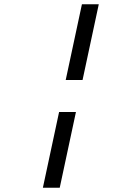

<svg xmlns="http://www.w3.org/2000/svg" viewBox="-20 -770 640 900"><path d="M288 -395 364 -750H443L367 -395ZM181 110 257 -245H336L260 110Z"/></svg>

Font: Geist Mono
Style: Italic
Weight: 400
Italic angle: -12°
Monospace: yes
Designer: Basement.studio, Andrés Briganti, Mateo Zaragoza
Foundry: Basement.studio, Vercel, Andrés Briganti, Guido Ferreyra, Mateo Zaragoza
Version: Version 1.500